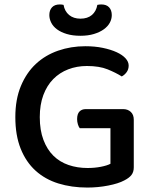

<svg xmlns="http://www.w3.org/2000/svg" viewBox="-20 -830 686 864"><path d="M582 -77Q582 -56 571.5 -42.5Q561 -29 539 -18Q513 -4 467 5Q421 14 373 14Q302 14 242.5 -4.5Q183 -23 140 -62Q97 -101 73 -161Q49 -221 49 -303Q49 -383 74 -443Q99 -503 141.5 -542.5Q184 -582 241.5 -602Q299 -622 364 -622Q407 -622 443 -614.5Q479 -607 505 -595Q531 -583 545 -567.5Q559 -552 559 -535Q559 -518 550 -505.5Q541 -493 528 -486Q501 -503 464 -518Q427 -533 371 -533Q326 -533 287 -518Q248 -503 219.5 -474Q191 -445 175 -402Q159 -359 159 -303Q159 -244 175.5 -200.5Q192 -157 220.5 -129Q249 -101 288.5 -87.5Q328 -74 374 -74Q406 -74 434 -79.5Q462 -85 477 -93V-253H339Q334 -259 330.5 -270.5Q327 -282 327 -294Q327 -317 337.5 -328Q348 -339 366 -339H534Q555 -339 568.5 -326.5Q582 -314 582 -291ZM342 -746Q374 -746 393.5 -762.5Q413 -779 418 -808Q423 -809 427 -809.5Q431 -810 436 -810Q459 -810 471 -797Q483 -784 483 -762Q483 -744 474 -727.5Q465 -711 447 -698Q429 -685 402.5 -677Q376 -669 342 -669Q307 -669 280.5 -677Q254 -685 236.5 -698Q219 -711 210.5 -728Q202 -745 202 -762Q202 -784 214 -797Q226 -810 249 -810Q254 -810 258 -809.5Q262 -809 266 -808Q271 -779 291 -762.5Q311 -746 342 -746Z"/></svg>

Font: Baloo Paaji 2 Medium
Style: Regular
Weight: 500
Designer: Shuchita Grover, Noopur Datye and Ek Type
Foundry: Ek Type
Version: Version 1.640;hotconv 1.0.111;makeotfexe 2.5.65597; ttfautoh